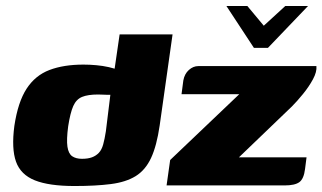

<svg xmlns="http://www.w3.org/2000/svg" viewBox="-20 -620 1078 642"><path d="M737 -600H807L862 -534L934 -600H1010L876 -460H829ZM229 2Q144 2 96.5 -17Q49 -36 33.5 -79.5Q18 -123 28 -199Q40 -279 69 -323.5Q98 -368 145.5 -386Q193 -404 259 -404Q280 -404 302 -402Q324 -400 344 -395.5Q364 -391 379 -384.5Q394 -378 402 -371L358 -354L380 -505H557L514 -201Q504 -132 485 -91.5Q466 -51 433.5 -31Q401 -11 350.5 -4.5Q300 2 229 2ZM254 -89Q274 -89 287.5 -94Q301 -99 310.5 -109Q320 -119 325 -137Q330 -155 334 -181L349 -303Q345 -303 338.5 -303Q332 -303 324.5 -303.5Q317 -304 308 -304Q274 -304 254.5 -296Q235 -288 225 -265.5Q215 -243 208 -198Q202 -153 205.5 -129.5Q209 -106 221.5 -97.5Q234 -89 254 -89ZM779 -94H1005L1000 -55Q996 -22 981 -11Q966 0 932 0H537L549 -85L780 -305H587L593 -351Q597 -373 611.5 -386Q626 -399 643 -399H1038Q1040 -380 1026.5 -355Q1013 -330 993 -305.5Q973 -281 956 -264Z"/></svg>

Font: Genos ExtraBold
Style: Italic
Weight: 800
Italic angle: -8°
Version: Version 1.010